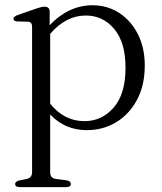

<svg xmlns="http://www.w3.org/2000/svg" viewBox="-20 -496 631 748"><path d="M173.5 -450V-397.5Q208 -435 250.5 -455.2Q293 -475.5 340 -475.5Q399 -475.5 445 -445.2Q491 -415 517.5 -362.2Q544 -309.5 544 -241Q544 -163 513.5 -106.5Q483 -50 432 -19.5Q381 11 318.5 11Q233 11 175.5 -50V175Q175.5 198 197.5 201L239.5 206.5Q256 210 256 220.5Q256 233 238 233H56.5Q39 233 39 220.5Q39 211 55 207L82.5 201.5Q105 197 105 175V-392Q105 -410.5 89 -411.5L47.5 -412.5Q32.5 -413.5 32.5 -423Q32.5 -431.5 49 -437.5L119.5 -462Q142 -470 153.5 -470Q173.5 -470 173.5 -450ZM314.5 -435.5Q236.5 -435.5 175.5 -364V-92Q230 -24 309 -24Q376.5 -24 422.8 -76.8Q469 -129.5 469 -232Q469 -331 425 -383.2Q381 -435.5 314.5 -435.5Z"/></svg>

Font: Fraunces 9pt S000 Light
Style: Regular
Weight: 300
Version: Version 1.000; ttfautohint (v1.8.3)